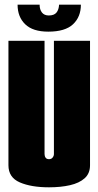

<svg xmlns="http://www.w3.org/2000/svg" viewBox="-20 -794 420 819"><path d="M189 5Q113 5 64.5 -16Q16 -37 16 -89V-620H170V-137Q170 -128 174.5 -121.5Q179 -115 189 -115Q199 -115 204.5 -122Q210 -129 210 -137V-620H364V-89Q364 -54 341 -33.5Q318 -13 278.5 -4Q239 5 189 5ZM186 -659Q120 -659 87.5 -690.5Q55 -722 55 -774H149Q149 -753 159 -740.5Q169 -728 188 -728Q211 -728 221 -740.5Q231 -753 232 -774H325Q325 -722 291.5 -690.5Q258 -659 186 -659Z"/></svg>

Font: Smooch Sans Black
Style: Regular
Weight: 900
Designer: Robert E. Leuschke
Foundry: Robert E. Leuschke
Version: Version 1.010; ttfautohint (v1.8.3)